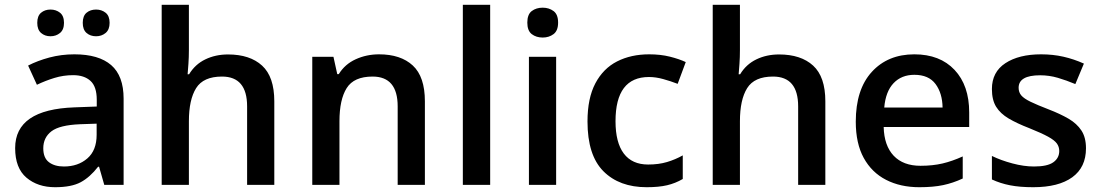

<svg xmlns="http://www.w3.org/2000/svg" viewBox="-20 -780 4643 810"><path d="M293.9 -550.8Q396.5 -550.8 449 -505.4Q501.5 -460 501.5 -363.8V0H419.9L397.9 -76.7H394Q359.4 -32.2 320.3 -11.2Q281.2 9.8 212.4 9.8Q139.2 9.8 91.6 -30.5Q43.9 -70.8 43.9 -155.3Q43.9 -318.4 294.4 -327.1L388.2 -330.6V-358.9Q388.2 -414.6 361.8 -438.7Q335.4 -462.9 288.6 -462.9Q247.6 -462.9 209.5 -451.2Q171.4 -439.5 135.7 -422.4L98.6 -503.4Q138.2 -523.9 188.5 -537.4Q238.8 -550.8 293.9 -550.8ZM387.7 -258.3 317.9 -255.9Q231.4 -252.4 197 -226.1Q162.6 -199.7 162.6 -154.3Q162.6 -113.8 186.5 -95.7Q210.4 -77.6 249.5 -77.6Q309.1 -77.6 348.4 -111.6Q387.7 -145.5 387.7 -211.4ZM137.2 -683.6Q137.2 -712.9 153.3 -726.3Q169.4 -739.7 192.9 -739.7Q216.3 -739.7 233.2 -726.3Q250 -712.9 250 -683.6Q250 -654.8 233.2 -640.9Q216.3 -627 192.9 -627Q169.4 -627 153.3 -640.9Q137.2 -654.8 137.2 -683.6ZM329.1 -683.6Q329.1 -712.9 345.2 -726.3Q361.3 -739.7 385.3 -739.7Q408.7 -739.7 425.5 -726.3Q442.4 -712.9 442.4 -683.6Q442.4 -654.8 425.5 -640.9Q408.7 -627 385.3 -627Q361.3 -627 345.2 -640.9Q329.1 -654.8 329.1 -683.6Z M776.9 -759.8V-568.8Q776.9 -538.6 774.9 -510.5Q772.9 -482.4 771.5 -466.8H777.8Q803.2 -508.8 846.2 -529.5Q889.2 -550.3 941.9 -550.3Q1034.2 -550.3 1085.7 -503.2Q1137.2 -456.1 1137.2 -352.5V0H1022.5V-331.1Q1022.5 -457 916.5 -457Q837.9 -457 807.4 -408.2Q776.9 -359.4 776.9 -268.6V0H662.1V-759.8Z M1579.1 -550.8Q1670.4 -550.8 1721.4 -503.7Q1772.5 -456.5 1772.5 -352.5V0H1657.7V-331.1Q1657.7 -457 1551.8 -457Q1473.1 -457 1442.6 -408.4Q1412.1 -359.9 1412.1 -268.6V0H1297.4V-540.5H1386.7L1402.8 -467.3H1409.2Q1435.1 -509.3 1480.7 -530Q1526.4 -550.8 1579.1 -550.8Z M2047.9 0H1932.6V-759.8H2047.9Z M2269.5 -747.6Q2295.9 -747.6 2315.2 -733.4Q2334.5 -719.2 2334.5 -684.6Q2334.5 -650.4 2315.2 -636Q2295.9 -621.6 2269.5 -621.6Q2242.2 -621.6 2223.4 -636Q2204.6 -650.4 2204.6 -684.6Q2204.6 -719.2 2223.4 -733.4Q2242.2 -747.6 2269.5 -747.6ZM2326.2 -540.5V0H2211.4V-540.5Z M2708 9.8Q2592.8 9.8 2525.6 -57.6Q2458.5 -125 2458.5 -267.6Q2458.5 -365.7 2491.7 -428.5Q2524.9 -491.2 2583.5 -521Q2642.1 -550.8 2718.8 -550.8Q2766.6 -550.8 2805.9 -541Q2845.2 -531.2 2873 -518.1L2838.9 -426.3Q2808.6 -438 2777.6 -446.5Q2746.6 -455.1 2717.8 -455.1Q2576.7 -455.1 2576.7 -268.6Q2576.7 -178.7 2611.6 -132.3Q2646.5 -85.9 2714.4 -85.9Q2758.8 -85.9 2793.9 -96.4Q2829.1 -106.9 2860.4 -124.5V-24.9Q2829.6 -6.8 2794.4 1.5Q2759.3 9.8 2708 9.8Z M3101.6 -759.8V-568.8Q3101.6 -538.6 3099.6 -510.5Q3097.7 -482.4 3096.2 -466.8H3102.5Q3127.9 -508.8 3170.9 -529.5Q3213.9 -550.3 3266.6 -550.3Q3358.9 -550.3 3410.4 -503.2Q3461.9 -456.1 3461.9 -352.5V0H3347.2V-331.1Q3347.2 -457 3241.2 -457Q3162.6 -457 3132.1 -408.2Q3101.6 -359.4 3101.6 -268.6V0H2986.8V-759.8Z M3837.4 -550.8Q3945.3 -550.8 4007.1 -485.1Q4068.8 -419.4 4068.8 -305.7V-244.1H3708Q3710 -165.5 3750.2 -123Q3790.5 -80.6 3863.3 -80.6Q3914.6 -80.6 3956.1 -90.3Q3997.6 -100.1 4041.5 -120.1V-26.9Q4000.5 -7.8 3958.7 1Q3917 9.8 3858.4 9.8Q3778.8 9.8 3718.3 -21.2Q3657.7 -52.2 3624 -113.5Q3590.3 -174.8 3590.3 -266.6Q3590.3 -402.8 3658 -476.8Q3725.6 -550.8 3837.4 -550.8ZM3837.4 -464.4Q3783.2 -464.4 3749.8 -429.2Q3716.3 -394 3710.4 -326.2H3956.5Q3955.6 -386.7 3926.8 -425.5Q3897.9 -464.4 3837.4 -464.4Z M4561.5 -154.3Q4561.5 -74.2 4503.7 -32.2Q4445.8 9.8 4338.9 9.8Q4282.2 9.8 4241.2 1.7Q4200.2 -6.3 4164.6 -22.9V-122.1Q4202.6 -103.5 4251 -90.6Q4299.3 -77.6 4342.3 -77.6Q4398.9 -77.6 4423.8 -95.5Q4448.7 -113.3 4448.7 -143.1Q4448.7 -160.6 4438.7 -174.6Q4428.7 -188.5 4401.6 -203.4Q4374.5 -218.3 4322.3 -239.3Q4270.5 -259.3 4235.4 -280Q4200.2 -300.8 4182.4 -329.6Q4164.6 -358.4 4164.6 -404.3Q4164.6 -476.1 4221.4 -513.4Q4278.3 -550.8 4372.1 -550.8Q4421.9 -550.8 4466.1 -540.8Q4510.3 -530.8 4552.7 -511.7L4516.6 -425.3Q4479.5 -440.9 4442.9 -451.7Q4406.2 -462.4 4368.2 -462.4Q4277.3 -462.4 4277.3 -409.7Q4277.3 -390.6 4288.6 -377.4Q4299.8 -364.3 4327.4 -350.8Q4355 -337.4 4404.3 -318.4Q4452.6 -299.8 4487.8 -279.3Q4522.9 -258.8 4542.2 -229.5Q4561.5 -200.2 4561.5 -154.3Z"/></svg>

Font: Open Sans SemiBold
Style: Regular
Weight: 600
Designer: Monotype Design Team
Foundry: Monotype Imaging Inc.
Version: Version 3.003; ttfautohint (v1.8.4)